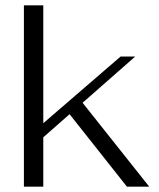

<svg xmlns="http://www.w3.org/2000/svg" viewBox="-20 -703 599 723"><path d="M458 0 242 -273 143 -186V0H70V-683H143V-239L434 -490H489L291 -316L542 0Z"/></svg>

Font: Fahkwang Light
Style: Regular
Weight: 300
Version: Version 1.000; ttfautohint (v1.6)